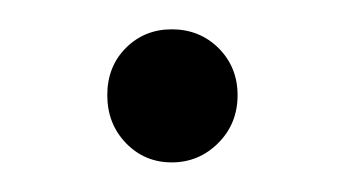

<svg xmlns="http://www.w3.org/2000/svg" viewBox="-20 -103 234 131"><path d="M97.2 -83Q116.2 -83 129.2 -70.1Q142.1 -57.1 142.1 -38.1Q142.1 -18.6 128.9 -5.4Q115.7 7.8 97.2 7.8Q78.6 7.8 65.9 -5.4Q53.2 -18.6 53.2 -38.1Q53.2 -57.6 65.9 -70.3Q78.6 -83 97.2 -83Z"/></svg>

Font: Montserrat arm Light
Style: Regular
Weight: 300
Designer: Julieta Ulanovsky
Foundry: Julieta Ulanovsky
Version: Version 6.000;PS 006.000;hotconv 1.0.88;makeotf.lib2.5.64775